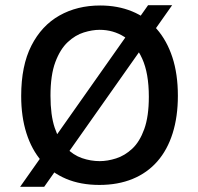

<svg xmlns="http://www.w3.org/2000/svg" viewBox="-20 -697 757 734"><path d="M57 17 546 -677H638L149 17ZM360 10Q288 10 232.5 -13.5Q177 -37 139 -81Q101 -125 81 -188Q61 -251 61 -330Q61 -446 100 -522.5Q139 -599 207 -637.5Q275 -676 363 -676Q430 -676 485 -653.5Q540 -631 579 -586.5Q618 -542 639 -478Q660 -414 660 -331Q660 -251 640 -187.5Q620 -124 581.5 -80Q543 -36 487 -13Q431 10 360 10ZM361 -81Q391 -81 424 -91.5Q457 -102 485.5 -128.5Q514 -155 531.5 -203.5Q549 -252 549 -327Q549 -417 523.5 -473Q498 -529 455.5 -556Q413 -583 361 -583Q333 -583 300.5 -573Q268 -563 239 -536Q210 -509 191.5 -459.5Q173 -410 173 -331Q173 -257 189 -209Q205 -161 232.5 -132.5Q260 -104 293.5 -92.5Q327 -81 361 -81Z"/></svg>

Font: Bricolage Grotesque 48pt Condensed ExtraBold Medium
Style: Regular
Weight: 500
Version: Version 1.000;gftools[0.9.30]